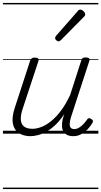

<svg xmlns="http://www.w3.org/2000/svg" viewBox="-20 -905 686 1300"><path d="M186 17Q139 17 107 -4.5Q75 -26 67 -68.5Q59 -111 80 -175L184 -494Q189 -506 195.5 -510.5Q202 -515 215 -515Q232 -515 238 -509Q244 -503 240 -491L133 -167Q119 -125 121 -94.5Q123 -64 142.5 -48.5Q162 -33 200 -33Q228 -33 260.5 -45.5Q293 -58 327 -85.5Q361 -113 393.5 -156.5Q426 -200 455 -262L530 -495Q534 -508 540 -512Q546 -516 559 -516Q576 -516 582.5 -510.5Q589 -505 585 -493L461 -113Q453 -87 452 -68Q451 -49 459 -40Q467 -31 483 -31Q499 -31 515 -40.5Q531 -50 544.5 -64.5Q558 -79 568 -93Q572 -101 579 -104Q586 -107 597 -100Q608 -94 609 -86.5Q610 -79 605 -71Q593 -51 574.5 -31Q556 -11 531 3Q506 17 476 17Q452 17 435.5 9Q419 1 410 -13.5Q401 -28 400 -49Q399 -70 404 -97L415 -132Q387 -90 357 -61Q327 -32 296.5 -15Q266 2 238 9.5Q210 17 186 17ZM375 -625Q370 -625 361.5 -632Q353 -639 353 -646Q353 -650 354.5 -654Q356 -658 360 -663L504 -827Q509 -835 514 -837.5Q519 -840 524 -840Q531 -840 538.5 -835Q546 -830 551.5 -822.5Q557 -815 557 -808Q557 -803 555 -799.5Q553 -796 549 -792L393 -634Q384 -625 375 -625ZM0 365H646V375H0ZM0 -20H646V0H0ZM0 -505H646V-500H0ZM0 -885H646V-875H0Z"/></svg>

Font: Playwrite DK Loopet Guides
Style: Regular
Weight: 400
Designer: Veronika Burian, José Scaglione
Foundry: TypeTogether
Version: Version 1.003